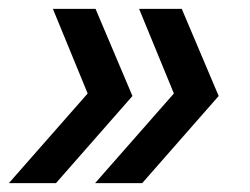

<svg xmlns="http://www.w3.org/2000/svg" viewBox="-30 -481 563 432"><path d="M-10 -69 186 -292V-225L89 -461H185L268 -265L96 -69ZM184 -69 380 -292V-225L283 -461H379L462 -265L290 -69Z"/></svg>

Font: Kantumruy Pro Medium
Style: Italic
Weight: 500
Italic angle: -13°
Designer: Sovichet Tep
Foundry: Sovichet Tep
Version: Version 1.002